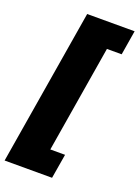

<svg xmlns="http://www.w3.org/2000/svg" viewBox="-177 -843 763 1051"><g transform="rotate(20 204.5 -318.0)"><path d="M-9.3 136.2 141.1 -772H417.5L394 -629.4H308.1L205.1 -6.3H291L267.1 136.2Z"/></g></svg>

Font: Inter Tight Black
Style: Italic
Weight: 900
Italic angle: -9.39999°
Designer: Rasmus Andersson
Foundry: rsms
Version: Version 3.004; ttfautohint (v1.8.4.7-5d5b)